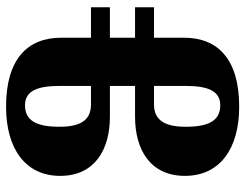

<svg xmlns="http://www.w3.org/2000/svg" viewBox="-110 -704 828 649"><g transform="rotate(-90 304.5 -380.0)"><path d="M268 14C428 14 501 -58 501 -172V-274H604V-338H501V-423H604V-487H501V-588C501 -702 428 -774 268 -774C125 -774 34 -708 34 -591C34 -474 123 -423 234 -423H338V-338H234C123 -338 34 -287 34 -169C34 -52 125 14 268 14ZM276 -487C230 -487 200 -512 200 -593C200 -672 221 -710 273 -710C323 -710 338 -664 338 -594V-487ZM273 -50C221 -50 200 -88 200 -167C200 -248 230 -274 276 -274H338V-166C338 -96 323 -50 273 -50Z"/></g></svg>

Font: Noto Serif Georgian ExtraCondensed Black
Style: Regular
Weight: 900
Width: 2
Designer: Monotype Design Team, Akaki Razmadze
Foundry: Google LLC
Version: Version 2.003